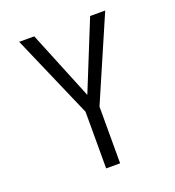

<svg xmlns="http://www.w3.org/2000/svg" viewBox="-128 -802 826 904"><g transform="rotate(-20 285.0 -350.0)"><path d="M250 0V-284L69 -700H144.5L285 -355.5L424.5 -700H500L320 -284V0Z"/></g></svg>

Font: League Mono Narrow Light
Style: Regular
Weight: 300
Width: 3
Designer: Tyler Finck
Foundry: The League of Moveable Type / Tyler Finck
Version: Version 2.210